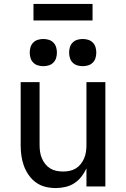

<svg xmlns="http://www.w3.org/2000/svg" viewBox="-20 -947 640 975"><path d="M263 8Q236 8 210 1.5Q184 -5 162.5 -20.5Q141 -36 125.5 -58.5Q110 -81 101 -106Q92 -131 88.5 -157Q85 -183 85 -210V-530H181V-210Q181 -193 183.5 -176Q186 -159 192.5 -143.5Q199 -128 209.5 -114.5Q220 -101 234.5 -92Q249 -83 266 -79.5Q283 -76 300 -76Q317 -76 334 -79.5Q351 -83 365.5 -92Q380 -101 390.5 -114.5Q401 -128 407.5 -143.5Q414 -159 416.5 -176Q419 -193 419 -210V-530H515V0H419V-92Q409 -70 393.5 -50Q378 -30 357 -16.5Q336 -3 311.5 2.5Q287 8 263 8ZM400 -611Q386 -611 372.5 -615Q359 -619 349 -629Q339 -639 335 -652.5Q331 -666 331 -680Q331 -694 335 -707.5Q339 -721 349 -731Q359 -741 372.5 -745Q386 -749 400 -749Q414 -749 427.5 -745Q441 -741 451 -731Q461 -721 465 -707.5Q469 -694 469 -680Q469 -666 465 -652.5Q461 -639 451 -629Q441 -619 427.5 -615Q414 -611 400 -611ZM200 -611Q186 -611 172.5 -615Q159 -619 149 -629Q139 -639 135 -652.5Q131 -666 131 -680Q131 -694 135 -707.5Q139 -721 149 -731Q159 -741 172.5 -745Q186 -749 200 -749Q214 -749 227.5 -745Q241 -741 251 -731Q261 -721 265 -707.5Q269 -694 269 -680Q269 -666 265 -652.5Q261 -639 251 -629Q241 -619 227.5 -615Q214 -611 200 -611ZM150 -843V-927H450V-843Z"/></svg>

Font: Iosevka Curly Medium Extended
Style: Regular
Weight: 500
Width: 7
Monospace: yes
Designer: Belleve Invis
Foundry: Belleve Invis
Version: Version 11.1.0; ttfautohint (v1.8.3)